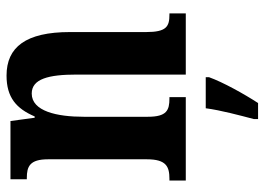

<svg xmlns="http://www.w3.org/2000/svg" viewBox="-131 -457 809 587"><g transform="rotate(-90 273.5 -163.5)"><path d="M15 0H270V-50H266C230 -50 210 -58 210 -116V-312C210 -394 227 -471 281 -471C326 -471 339 -419 339 -334V0H526V-50H522C486 -50 469 -59 469 -121V-354C469 -489 423 -548 336 -548C269 -548 235 -518 211 -462H207L197 -536H19V-486H23C58 -486 80 -477 80 -421V-119C80 -59 57 -50 20 -50H15ZM203 208V221H252C280 178 316 113 331 71V61H236C230 107 214 166 203 208Z"/></g></svg>

Font: Noto Serif Lao ExtraCondensed
Style: Bold
Weight: 700
Width: 2
Designer: Monotype Design Team
Foundry: Monotype Imaging Inc.
Version: Version 2.003